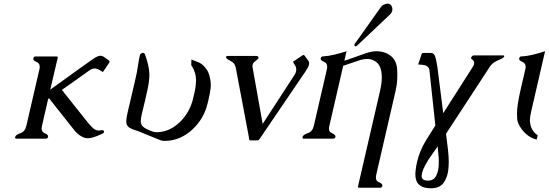

<svg xmlns="http://www.w3.org/2000/svg" viewBox="-20 -762 3015 1055"><path d="M210.4 -69.3Q208.5 -61.5 208.5 -55.7Q208.5 -36.6 227.5 -29.1Q246.6 -21.5 244.1 -9.8Q241.7 0 231.4 0H70.8Q63 0 63 -6.3Q63 -7.8 63.5 -9.8Q66.4 -21.5 91.8 -30Q117.2 -38.6 124.5 -69.3L196.8 -382.3Q198.7 -389.6 198.2 -396Q198.2 -415 179.2 -422.4Q160.2 -429.7 163.1 -441.9Q165.5 -451.7 175.3 -451.7H290.5Q298.8 -451.7 297.4 -445.8L256.3 -269.5L445.8 -405.8Q496.6 -442.4 506.8 -447.8Q521.5 -455.6 532.7 -455.6Q541.5 -455.6 547.9 -451.2L578.6 -429.7Q582 -426.3 582.5 -422.9Q582.5 -420.4 579.6 -416.5L545.4 -366.2L524.9 -378.4Q512.2 -385.7 498.5 -385.7Q484.9 -385.7 464.8 -370.6Q401.4 -324.7 319.8 -268.1L448.2 -106.9Q487.8 -56.6 501.5 -50.3Q510.7 -44.9 522.5 -44.9Q527.3 -44.9 532.7 -45.9Q536.6 -46.9 540 -46.9Q549.8 -46.9 551.3 -40Q551.8 -37.6 551.3 -35.2Q550.3 -30.8 544.4 -28.3L510.7 -13.7Q482.9 -2.4 461.9 -2.4Q447.8 -2.4 437 -7.8Q409.2 -20.5 389.2 -45.4L249.5 -221.7L244.6 -218.3Z M737.8 -42Q698.7 -53.2 686.5 -64Q673.8 -74.7 673.8 -95.2Q673.8 -111.8 681.2 -144L720.7 -313Q728.5 -346.7 731.9 -363.8Q737.3 -393.1 740 -413.1Q742.7 -433.1 749 -460.9Q750.5 -466.3 760.7 -470.7Q762.7 -471.7 765.1 -471.7Q770 -471.7 775.4 -466.3Q799.3 -402.3 800.8 -355Q800.8 -320.3 793 -280.8Q790 -265.1 785.6 -248L776.4 -206.5Q769.5 -179.7 761.7 -146L758.8 -133.3Q753.9 -112.8 753.9 -101.1Q753.9 -98.6 753.4 -96.2Q753.4 -78.1 764.6 -67.4Q775.4 -55.7 809.6 -42.5Q821.3 -37.1 833 -36.1Q838.9 -35.6 844.7 -35.6Q862.8 -35.6 882.3 -41Q932.1 -53.7 975.1 -98.1Q1019.5 -144.5 1038.1 -209Q1041 -218.8 1048.8 -253.4Q1056.6 -287.6 1057.1 -322.3Q1057.1 -323.2 1057.1 -323.7Q1057.1 -359.9 1035.2 -397.9Q1033.7 -400.4 1030.8 -403.3L1031.7 -435.1L1073.2 -418.5Q1084 -413.6 1093.8 -405.3Q1117.7 -382.3 1125.5 -361.8Q1138.2 -328.6 1138.2 -295.4Q1138.2 -288.1 1137.7 -281.2Q1135.7 -257.3 1124 -206.5Q1120.1 -189 1114.3 -170.4Q1089.4 -95.2 1028.8 -43Q970.2 6.8 899.9 11.7Q893.1 12.2 880.4 12.2Q866.7 11.2 856.9 6.8Z M1367.7 -393.1 1423.3 -81.1 1598.1 -350.1Q1605 -360.4 1606.9 -370.1Q1607.9 -375 1607.9 -379.9Q1607.9 -392.1 1601.1 -403.3L1589.4 -422.4L1641.1 -457Q1644.5 -460 1647 -460Q1650.4 -460 1653.8 -456.1L1674.3 -428.2Q1678.7 -422.4 1678.7 -414.6Q1678.7 -411.1 1677.7 -406.7Q1676.3 -399.4 1671.4 -390.6Q1658.2 -367.2 1635.7 -335.9L1408.2 -1Q1404.8 3.9 1401.9 6.8Q1398.9 9.3 1396 9.3H1355Q1351.6 9.3 1350.1 6.3Q1349.1 4.9 1348.1 -1.2Q1347.2 -7.3 1347.2 -10.3L1275.4 -390.6Q1271.5 -409.2 1258.3 -419.9Q1249.5 -426.3 1240.5 -430.7Q1231.4 -435.1 1226.6 -439.5Q1223.6 -441.4 1222.2 -445.8Q1222.2 -447.8 1222.2 -449.2Q1222.7 -450.7 1223.6 -452.1Q1225.6 -454.6 1229.5 -454.6H1389.6Q1393.1 -454.6 1397 -452.1Q1399.9 -448.7 1400.9 -445.8Q1400.9 -444.3 1400.9 -443.4Q1399.9 -439 1393.6 -434.6Q1373.5 -419.4 1371.1 -414.6Q1368.7 -410.2 1367.7 -405.3Q1366.2 -399.4 1367.7 -393.1Z M1941.4 -510.7Q1939.5 -509.3 1939 -508.8Q1930.2 -504.9 1927.7 -511.7Q1926.8 -515.1 1928.2 -519.5L2070.8 -720.2Q2077.6 -731 2087.9 -735.8Q2101.1 -742.2 2110.4 -742.2Q2127.4 -742.2 2134.3 -722.7Q2137.7 -712.4 2135.3 -703.1Q2132.8 -691.9 2122.6 -682.1ZM1872.1 -428.2 1884.3 -432.1 1991.2 -469.7Q2021.5 -480.5 2049.8 -480.5Q2081.5 -480.5 2108.9 -466.8Q2160.6 -439.9 2162.6 -376.5Q2163.1 -365.7 2163.1 -353Q2163.1 -341.3 2162.6 -328.1Q2162.1 -299.8 2153.8 -263.2L2046.9 200.2Q2045.4 207.5 2045.4 213.4Q2045.4 232.4 2062 239.3Q2084 248 2081.1 259.8Q2078.6 269.5 2068.8 269.5H1953.6Q1945.8 269.5 1946.8 263.7L2068.4 -263.2Q2077.6 -304.2 2078.1 -336.4Q2078.1 -361.8 2072.3 -382.3Q2061 -421.9 2022 -434.6Q2011.7 -438 1998 -438Q1986.8 -438 1974.1 -435.5Q1960.4 -433.1 1947.3 -428.2Q1934.6 -423.3 1919.9 -418.9L1878.4 -404.8L1865.7 -400.4L1789.6 -69.3Q1787.6 -62 1787.6 -55.7Q1787.6 -36.6 1803.7 -30.3Q1825.2 -21.5 1823.2 -9.8Q1820.8 0 1811 0H1650.4Q1642.1 0 1642.1 -6.3Q1642.1 -7.8 1642.6 -9.8Q1645.5 -21.5 1670.9 -30.3Q1696.8 -39.1 1704.1 -69.3L1776.4 -382.3Q1778.3 -389.6 1777.8 -396Q1777.8 -415 1761.2 -421.9Q1739.3 -430.7 1742.2 -441.9Q1744.6 -452.1 1754.9 -452.1Q1786.6 -454.1 1818.4 -461.9Q1850.6 -469.7 1884.3 -480.5Z M2347.7 272.5Q2262.2 272.5 2262.2 196.3Q2262.2 188.5 2263.2 179.7Q2265.6 153.3 2271.5 128.4Q2286.1 65.9 2319.3 11.7Q2345.7 -31.2 2372.1 -72.3L2339.8 -375Q2336.4 -402.3 2302.2 -405.8L2277.8 -407.7L2295.9 -462.9Q2297.9 -471.2 2308.1 -471.2H2346.7Q2365.7 -471.2 2372.1 -449.2Q2377.9 -429.2 2383.3 -394.5L2415.5 -140.1L2579.1 -396.5Q2583 -402.3 2585 -409.7Q2585.9 -414.1 2585.4 -418.5Q2583.5 -430.2 2574.2 -435.1Q2567.4 -439.5 2568.4 -444.8Q2568.4 -445.8 2570.3 -448.7Q2575.7 -457.5 2585.4 -457.5H2745.1Q2750.5 -457.5 2751 -454.1Q2751 -452.1 2748.5 -448.7Q2744.1 -442.4 2729.5 -436Q2714.4 -430.7 2701.2 -422.9Q2682.1 -412.6 2670.4 -393.6L2430.7 -26.9Q2437.5 21.5 2441.7 61.5Q2445.8 101.6 2445.8 126.5Q2445.8 149.9 2443.4 171.4Q2441.9 181.6 2439.9 191.4Q2432.6 222.2 2416.5 243.7Q2394.5 272.5 2347.7 272.5ZM2329.6 230.5H2331.1Q2363.3 230.5 2376 205.1Q2383.3 190.9 2386.7 175.3Q2390.1 161.1 2390.6 146Q2391.1 135.3 2391.1 125Q2391.1 103 2388.2 78.9Q2385.3 54.7 2385.3 44.4Q2385.3 43 2385.3 42Q2376.5 55.7 2353.8 86.7Q2331.1 117.7 2314.9 148.9Q2303.7 170.4 2299.3 188.5Q2296.9 198.7 2296.9 206.5Q2296.9 229.5 2329.6 230.5Z M2898.9 -150.4Q2891.6 -119.1 2891.6 -100.6Q2891.6 -97.2 2892.1 -94.7Q2895.5 -44.9 2934.6 -18.6L2929.2 4.9Q2879.4 -7.3 2846.2 -52.7Q2822.8 -85 2821.8 -109.6Q2820.8 -134.3 2820.8 -138.2Q2820.8 -183.6 2840.8 -270L2866.7 -382.3Q2868.7 -390.1 2868.2 -396Q2868.2 -415 2849.1 -422.6Q2830.1 -430.2 2833 -441.9Q2835.4 -452.1 2845.2 -452.1Q2877 -453.6 2909.4 -461.7Q2941.9 -469.7 2975.1 -480.5Z"/></svg>

Font: Caudex
Style: Italic
Weight: 400
Italic angle: -13°
Version: Version 1.04